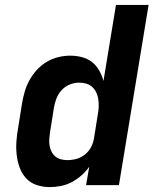

<svg xmlns="http://www.w3.org/2000/svg" viewBox="-20 -755 640 783"><path d="M183 8Q155 8 129.5 -0.5Q104 -9 86.5 -28Q69 -47 60 -72Q51 -97 48 -124Q45 -151 47 -178.5Q49 -206 54 -234L70 -334Q74 -358 81 -382Q88 -406 100.5 -428.5Q113 -451 131 -470.5Q149 -490 171 -503Q193 -516 217.5 -522Q242 -528 266 -528Q291 -528 314 -522Q337 -516 355 -502Q373 -488 384.5 -467.5Q396 -447 402 -425L453 -735H586L465 0H331L344 -75Q330 -55 311.5 -39Q293 -23 272 -12Q251 -1 228 3.5Q205 8 183 8ZM254 -102Q273 -102 291.5 -107Q310 -112 325.5 -124Q341 -136 350.5 -153.5Q360 -171 363 -189L379 -289Q382 -304 382.5 -319.5Q383 -335 381 -349.5Q379 -364 373 -377Q367 -390 357 -399.5Q347 -409 333 -413.5Q319 -418 303 -418Q284 -418 265 -410.5Q246 -403 232 -388Q218 -373 210.5 -354Q203 -335 200 -316L184 -216Q182 -202 181 -188.5Q180 -175 182 -162Q184 -149 190 -137Q196 -125 205.5 -117Q215 -109 228 -105.5Q241 -102 254 -102Z"/></svg>

Font: Iosevka SS04 XBd Ex
Style: Italic
Weight: 800
Width: 7
Italic angle: -9°
Monospace: yes
Designer: Belleve Invis
Foundry: Belleve Invis
Version: Version 19.0.0; ttfautohint (v1.8.4)